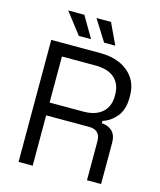

<svg xmlns="http://www.w3.org/2000/svg" viewBox="-128 -973 887 1064"><g transform="rotate(15 315.5 -441.0)"><path d="M81 0V-700H362.5Q427.8 -700 477.1 -677.8Q526.5 -655.5 554.6 -613.9Q582.8 -572.2 582.8 -513.8V-503.2Q582.8 -434.2 549.8 -394.1Q516.8 -354 471.2 -339.8V-326.2Q507.5 -325 531 -302.9Q554.5 -280.8 554.5 -235.8V0H473.5V-225.8Q473.5 -255.8 457.2 -272.2Q441 -288.8 407.5 -288.8H162V0ZM162 -362.2H354.5Q424.8 -362.2 463.2 -396Q501.8 -429.8 501.8 -491.2V-497.5Q501.8 -559 464.1 -592.8Q426.5 -626.5 354.5 -626.5H162ZM222.8 -761 129.5 -882H222L293 -761ZM368 -761 291.8 -882H375L432 -761Z"/></g></svg>

Font: Space 7353
Style: Regular
Weight: 400
Designer: Christine Claussen + Ruben Lyon  (Space 7353)
Version: Version 1.000;FEAKit 1.0